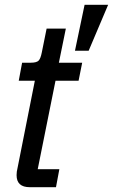

<svg xmlns="http://www.w3.org/2000/svg" viewBox="-20 -779 470 799"><path d="M104 0Q49 0 49 -50Q49 -58 50 -65Q51 -72 53 -80L125 -443H58L72 -518H107Q132 -518 140.5 -526.5Q149 -535 154 -561L174 -660H254L225 -518H322L307 -443H211L137 -75H227L213 0ZM349 -568H292L332 -759H430Z"/></svg>

Font: IBM Plex Sans Cond Text
Style: Italic
Weight: 450
Width: 3
Italic angle: -11°
Designer: Mike Abbink, Paul van der Laan, Pieter van Rosmalen
Foundry: Bold Monday
Version: Version 1.3